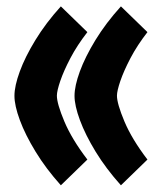

<svg xmlns="http://www.w3.org/2000/svg" viewBox="-20 -546 502 590"><path d="M209 -251.5Q209 -281.7 225.3 -326.4Q241.7 -371.1 273.4 -423.1Q305.2 -475.1 351.6 -526.4L433.1 -447.3Q401.9 -407.2 381.1 -367.7Q360.4 -328.1 349.9 -297.4Q339.4 -266.6 339.4 -252Q339.4 -227.5 362.3 -172.9Q385.3 -118.2 433.1 -55.7L351.6 23.4Q305.7 -27.8 273.9 -79.8Q242.2 -131.8 225.6 -176.8Q209 -221.7 209 -251.5ZM24.4 -251.5Q24.4 -281.7 40.8 -326.4Q57.1 -371.1 88.9 -423.1Q120.6 -475.1 167 -526.4L248.5 -447.3Q217.3 -407.2 196.5 -367.7Q175.8 -328.1 165.3 -297.4Q154.8 -266.6 154.8 -252Q154.8 -227.5 177.7 -172.9Q200.7 -118.2 248.5 -55.7L167 23.4Q121.1 -27.8 89.4 -79.8Q57.6 -131.8 41 -176.8Q24.4 -221.7 24.4 -251.5Z"/></svg>

Font: Vazir Black FD-WOL
Style: Black-FD-WOL
Weight: 900
Designer: Saber Rastikerdar
Foundry: Saber Rastikerdar
Version: Version 30.0.0